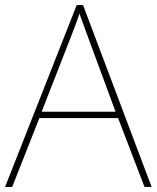

<svg xmlns="http://www.w3.org/2000/svg" viewBox="-20 -736 617 756"><path d="M549 0H577L307 -716H282L0 0H28L135 -271H445ZM325 -594 435 -296H144L260 -593C270 -620 283 -652 293 -682C306 -645 317 -617 325 -594Z"/></svg>

Font: Noto Sans Thai Looped Thin
Style: Regular
Weight: 100
Designer: Sasikarn Vongin, Ben Mitchell
Foundry: The Fontpad Ltd
Version: Version 1.001